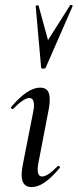

<svg xmlns="http://www.w3.org/2000/svg" viewBox="-20 -751 315 780"><path d="M222 -68Q189 -29 161.5 -10Q134 9 108 9Q68 9 68 -40Q68 -61 74 -89L115 -297Q118 -312 118 -323Q118 -353 99 -353Q88 -353 71 -341.5Q54 -330 34 -309Q33 -308 31 -308Q28 -308 25.5 -311.5Q23 -315 26 -317Q92 -395 143 -395Q163 -395 172.5 -383.5Q182 -372 182 -348Q182 -325 177 -302L136 -89Q133 -74 133 -63Q133 -34 151 -34Q174 -34 214 -76Q215 -77 217 -77Q221 -77 223 -73.5Q225 -70 222 -68ZM268 -731Q271 -731 273.5 -729.5Q276 -728 275 -726L166 -477Q164 -472 155 -472Q152 -472 149.5 -473.5Q147 -475 147 -477L125 -726Q125 -729 130.5 -729.5Q136 -730 137 -727L175 -588L265 -730Q266 -731 268 -731Z"/></svg>

Font: CormorantInfant-MediumItalic
Style: Italic
Weight: 500
Italic angle: -10°
Designer: Christian Thalmann (Catharsis Fonts)
Foundry: Catharsis Fonts
Version: Version 3.303